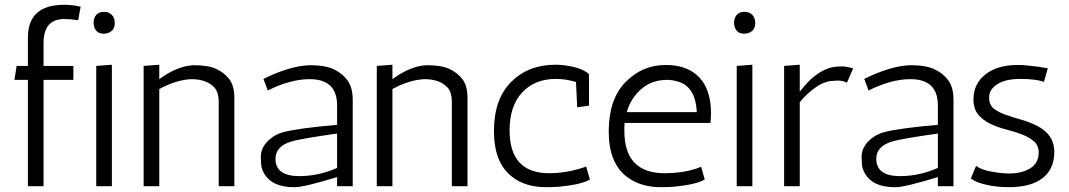

<svg xmlns="http://www.w3.org/2000/svg" viewBox="-20 -774 4442 798"><path d="M96 -618Q96 -754 246 -754Q285 -754 315 -746L305 -690Q271 -695 247.5 -695Q224 -695 205 -687Q161 -667 161 -595V-500H285V-442H161V0H96V-442H40L49 -500H96Z M445 -505V0H380V-500ZM410 -634Q390 -634 379.5 -647Q369 -660 369 -680Q369 -700 380.5 -712.5Q392 -725 412 -725Q432 -725 444.5 -712.5Q457 -700 457 -678Q457 -656 443.5 -645Q430 -634 410 -634Z M642 -445Q717 -500 784 -503Q845 -503 878 -488Q911 -473 932.5 -445.5Q954 -418 954 -368V0H889V-351Q889 -388 873 -408Q841 -445 775 -445Q712 -442 642 -404V0H577V-500L642 -505Z M1075 -446Q1184 -500 1266 -503Q1331 -503 1366.5 -486.5Q1402 -470 1424 -440.5Q1446 -411 1446 -358V0H1381V-38Q1244 4 1205 4Q1203 4 1202 4Q1112 4 1079 -51Q1067 -71 1065.5 -90Q1064 -109 1064 -122Q1064 -158 1092 -186.5Q1120 -215 1159 -225Q1225 -242 1381 -255V-336Q1381 -445 1267 -445Q1187 -445 1093 -398ZM1125 -114Q1125 -42 1224 -42Q1303 -42 1381 -76V-219Q1225 -197 1188 -185Q1125 -165 1125 -114Z M1611 -445Q1686 -500 1753 -503Q1814 -503 1847 -488Q1880 -473 1901.5 -445.5Q1923 -418 1923 -368V0H1858V-351Q1858 -388 1842 -408Q1810 -445 1744 -445Q1681 -442 1611 -404V0H1546V-500L1611 -505Z M2374 -433Q2333 -446 2290 -446Q2203 -446 2150.5 -390Q2098 -334 2098 -232Q2098 -54 2263 -54Q2329 -54 2399 -76Q2413 -80 2416 -82L2432 -28Q2397 -7 2305 2Q2279 4 2250 4Q2165 4 2110 -38Q2033 -96 2033 -229Q2033 -362 2104.5 -433.5Q2176 -505 2289 -505Q2325 -505 2365.5 -495.5Q2406 -486 2428 -466V-335L2379 -328Z M2575 -230Q2575 -54 2743 -54Q2814 -54 2873 -73Q2888 -78 2894 -81L2909 -28Q2874 -7 2782 2Q2756 4 2727 4Q2643 4 2587 -38Q2510 -95 2510 -228Q2510 -361 2579.5 -432.5Q2649 -504 2748 -504Q2847 -504 2897 -440Q2935 -389 2935 -305Q2935 -285 2933 -263H2576Q2575 -255 2575 -246ZM2752 -442Q2690 -442 2646 -404.5Q2602 -367 2585 -308H2876Q2871 -419 2790 -437Q2772 -442 2752 -442Z M3107 -505V0H3042V-500ZM3072 -634Q3052 -634 3041.5 -647Q3031 -660 3031 -680Q3031 -700 3042.5 -712.5Q3054 -725 3074 -725Q3094 -725 3106.5 -712.5Q3119 -700 3119 -678Q3119 -656 3105.5 -645Q3092 -634 3072 -634Z M3500 -430Q3484 -439 3466 -439Q3448 -439 3446 -438Q3408 -438 3369.5 -410.5Q3331 -383 3304 -349V0H3239V-500L3304 -505V-393Q3341 -440 3367 -459Q3415 -495 3459 -497Q3465 -498 3481 -498Q3497 -498 3526 -490Z M3572 -446Q3681 -500 3763 -503Q3828 -503 3863.5 -486.5Q3899 -470 3921 -440.5Q3943 -411 3943 -358V0H3878V-38Q3741 4 3702 4Q3700 4 3699 4Q3609 4 3576 -51Q3564 -71 3562.5 -90Q3561 -109 3561 -122Q3561 -158 3589 -186.5Q3617 -215 3656 -225Q3722 -242 3878 -255V-336Q3878 -445 3764 -445Q3684 -445 3590 -398ZM3622 -114Q3622 -42 3721 -42Q3800 -42 3878 -76V-219Q3722 -197 3685 -185Q3622 -165 3622 -114Z M4319 -434Q4283 -446 4221 -446Q4159 -446 4125 -424Q4091 -402 4091 -369.5Q4091 -337 4111 -322Q4131 -307 4161 -296.5Q4191 -286 4226.5 -276Q4262 -266 4292 -250Q4362 -214 4362 -143Q4362 -72 4313.5 -34Q4265 4 4172 4Q4125 4 4081.5 -5.5Q4038 -15 4015 -32L4037 -85Q4060 -65 4130 -56Q4152 -53 4175 -53Q4227 -53 4262 -74.5Q4297 -96 4297 -140Q4297 -170 4277 -187Q4257 -204 4227 -215.5Q4197 -227 4161.5 -236Q4126 -245 4096 -259.5Q4066 -274 4046 -297.5Q4026 -321 4026 -361Q4026 -426 4076 -465Q4126 -504 4210 -504Q4231 -504 4253 -501.5Q4275 -499 4293 -497L4335 -490Z"/></svg>

Font: Antic
Style: Regular
Weight: 400
Version: Version 1.0002